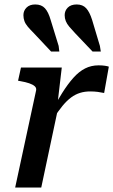

<svg xmlns="http://www.w3.org/2000/svg" viewBox="-20 -841 508 861"><path d="M48 0H165L244 -372L238 -376L257 -538H74L61 -479L72 -477Q95 -473 111 -467.5Q127 -462 135.5 -454.5Q144 -447 142 -436ZM468 -542Q464 -544 451.5 -546Q439 -548 422 -548Q389 -548 361.5 -534Q334 -520 309 -492Q284 -464 258.5 -423.5Q233 -383 204 -329L219 -308Q241 -343 260.5 -366.5Q280 -390 299 -404Q318 -418 339 -424.5Q360 -431 384 -431Q403 -431 418 -429Q433 -427 447 -424ZM393 -752 428 -635 432 -610H395L317 -692Q301 -709 290.5 -721.5Q280 -734 275 -746.5Q270 -759 270 -773Q270 -793 284 -807Q298 -821 324 -821Q351 -821 366.5 -804Q382 -787 393 -752ZM207 -752 243 -635 246 -610H209L132 -692Q115 -709 104.5 -721.5Q94 -734 89.5 -746.5Q85 -759 85 -773Q85 -793 99 -807Q113 -821 138 -821Q166 -821 181.5 -804Q197 -787 207 -752Z"/></svg>

Font: Roboto Serif Medium
Style: Italic
Weight: 500
Italic angle: -10°
Designer: Greg Gazdowicz
Foundry: Commercial Type
Version: Version 1.008